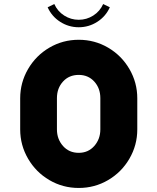

<svg xmlns="http://www.w3.org/2000/svg" viewBox="-20 -912 780 951"><path d="M524 -876Q504 -831 462 -804Q420 -777 370 -777Q320 -777 278 -804Q236 -831 216 -876L249 -892Q265 -856 298 -835Q331 -814 370 -814Q409 -814 442 -835Q475 -856 491 -892ZM660 -271Q660 -193 621 -126Q582 -59 515.5 -20Q449 19 370 19Q291 19 224.5 -20Q158 -59 119 -126Q80 -193 80 -271V-425Q80 -503 119 -570Q158 -637 224.5 -676Q291 -715 370 -715Q449 -715 515.5 -676Q582 -637 621 -570Q660 -503 660 -425ZM262 -426V-271Q262 -223 292 -189Q322 -155 370 -155Q417 -155 447 -189Q477 -223 477 -271V-426Q477 -475 447 -508Q417 -541 370 -541Q322 -541 292 -508Q262 -475 262 -426Z"/></svg>

Font: Major Mono Display
Style: Regular
Weight: 400
Designer: Emre Parlak
Foundry: Emre Parlak
Version: Version 2.000; ttfautohint (v1.8) -l 8 -r 50 -G 200 -x 14 -D